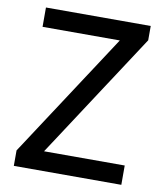

<svg xmlns="http://www.w3.org/2000/svg" viewBox="-80 -766 716 832"><g transform="rotate(10 278.5 -350.0)"><path d="M37 -68 395 -615H55V-700H516V-637L155 -85H510V0H37Z"/></g></svg>

Font: Tilda Sans Medium
Style: Regular
Weight: 500
Designer: ParaType Ltd
Foundry: ParaType Ltd
Version: Version 1.009